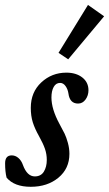

<svg xmlns="http://www.w3.org/2000/svg" viewBox="-38 -735 436 767"><path d="M234.4 -498 195.8 -523.9 313.5 -715.3 377.9 -669.9ZM85 11.2Q19 11.2 -11.7 -25.4Q-17.6 -48.8 -17.6 -82.5Q-17.6 -114.3 8.8 -114.3Q23.4 -114.3 35.4 -104Q47.4 -93.8 53.7 -75.7Q70.3 -30.3 101.1 -30.3Q125.5 -30.3 137.2 -49.3Q148.9 -68.4 148.9 -96.2Q148.9 -119.1 141.6 -140.4Q134.3 -161.6 117.7 -191.4Q101.1 -220.7 93 -246.3Q85 -272 85 -304.2Q85 -366.7 127 -405.8Q168.9 -444.8 227.1 -444.8Q266.1 -444.8 290.8 -425.5Q315.4 -406.2 315.4 -374.5Q315.4 -353.5 303.7 -337.4Q292 -321.3 273.9 -321.3Q240.7 -321.3 235.4 -361.3Q232.9 -378.4 223.9 -391.1Q214.8 -403.8 202.1 -403.8Q185.5 -403.8 176.5 -387.7Q167.5 -371.6 167.5 -345.7Q167.5 -299.3 199.2 -240.7Q212.9 -215.8 220 -201.2Q227.1 -186.5 233.2 -164.3Q239.3 -142.1 239.3 -120.6Q239.3 -61.5 195.3 -25.1Q151.4 11.2 85 11.2Z"/></svg>

Font: Elstob SemiBold
Style: Italic
Weight: 600
Italic angle: -20°
Designer: Peter S. Baker
Version: Version 1.015